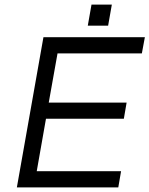

<svg xmlns="http://www.w3.org/2000/svg" viewBox="-20 -811 647 831"><path d="M376 -791H464L448 -700H360ZM607 -650 594 -580H229L191 -367H528L516 -297H179L139 -70H504L492 0H53L168 -650Z"/></svg>

Font: Overused Grotesk
Style: Italic
Weight: 400
Italic angle: -10°
Version: Version 0.003